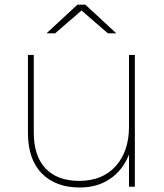

<svg xmlns="http://www.w3.org/2000/svg" viewBox="-20 -817 719 840"><path d="M183.3 -671.1 318.9 -796.7H353.3L488.9 -671.1H452.2L336.7 -771.1L221.1 -671.1ZM570 0H544.4V-141.1Q517.8 -73.3 462.2 -35Q406.7 3.3 328.9 3.3Q223.3 3.3 162.8 -58.3Q102.2 -120 102.2 -236.7V-576.7H127.8V-237.8Q127.8 -134.4 179.4 -80Q231.1 -25.6 326.7 -25.6Q427.8 -25.6 486.1 -90Q544.4 -154.4 544.4 -263.3V-576.7H570Z"/></svg>

Font: Paperlogy 1 Thin
Style: Regular
Weight: 250
Designer: redesigned by Lee Juim, glyphs from Gmarket Sans & Montserrat
Foundry: PT&
Version: Version 1.001